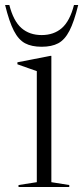

<svg xmlns="http://www.w3.org/2000/svg" viewBox="-50 -752 334 772"><path d="M156.5 -527.5V-19.5L228.5 -8V0H24.5V-8L98 -19.5V-466Q89.5 -469 66 -477.2Q42.5 -485.5 20 -493.5V-501.5L153 -527.5ZM117.5 -611Q166.5 -611 198.8 -639.2Q231 -667.5 247.5 -732H264.5Q248 -664.5 229.2 -628.2Q210.5 -592 184.2 -578Q158 -564 117.5 -564Q77 -564 50.8 -578Q24.5 -592 5.8 -628.2Q-13 -664.5 -29.5 -732H-12.5Q4 -667.5 36.2 -639.2Q68.5 -611 117.5 -611Z"/></svg>

Font: Newsreader Display Light
Style: Regular
Weight: 300
Designer: Hugues Gentile
Foundry: Production Type
Version: Version 1.001